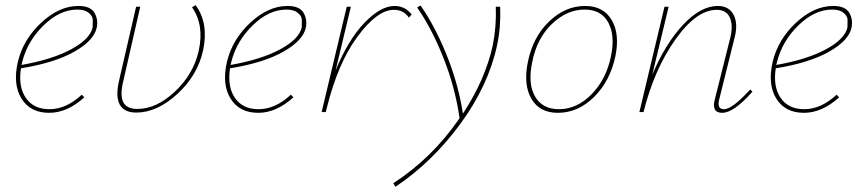

<svg xmlns="http://www.w3.org/2000/svg" viewBox="-20 -433 3328 742"><path d="M283 -410Q329 -410 344.5 -384.5Q360 -359 354 -327Q344 -277 267.5 -233.5Q191 -190 61 -169Q50 -98 80 -54.5Q110 -11 171 -11Q236 -11 296 -67L306 -57Q240 3 170 3Q97 3 63 -52Q29 -107 49 -194Q70 -281 139.5 -345.5Q209 -410 283 -410ZM338 -327Q338 -339 338.5 -354.5Q339 -370 323.5 -383Q308 -396 279 -396Q211 -396 148.5 -335Q86 -274 66 -194L63 -182Q182 -203 255 -242.5Q328 -282 338 -327Z M522 -407 457 -122Q443 -66 456 -39Q469 -12 511 -12Q585 -12 656.5 -79.5Q728 -147 748 -237Q770 -337 722 -405L736 -413Q787 -344 765 -239Q744 -142 665.5 -70Q587 2 507 2Q412 2 440 -121L506 -407Z M1091 -410Q1137 -410 1152.5 -384.5Q1168 -359 1162 -327Q1152 -277 1075.5 -233.5Q999 -190 869 -169Q858 -98 888 -54.5Q918 -11 979 -11Q1044 -11 1104 -67L1114 -57Q1048 3 978 3Q905 3 871 -52Q837 -107 857 -194Q878 -281 947.5 -345.5Q1017 -410 1091 -410ZM1146 -327Q1146 -339 1146.5 -354.5Q1147 -370 1131.5 -383Q1116 -396 1087 -396Q1019 -396 956.5 -335Q894 -274 874 -194L871 -182Q990 -203 1063 -242.5Q1136 -282 1146 -327Z M1505 -410Q1545 -410 1571 -377L1560 -365Q1540 -395 1502 -395Q1438 -395 1361.5 -291.5Q1285 -188 1242 -12L1239 0H1223L1320 -407H1336L1277 -161Q1326 -280 1388.5 -345Q1451 -410 1505 -410Z M1913 -407Q1916 -327 1901 -258Q1867 -101 1758.5 46.5Q1650 194 1508 289L1500 275Q1650 178 1756 24Q1739 -96 1693 -211Q1647 -326 1592 -404L1605 -412Q1660 -334 1705.5 -222Q1751 -110 1769 6Q1855 -125 1884 -256Q1899 -331 1896 -407Z M2136 3Q2065 3 2033.5 -51.5Q2002 -106 2020 -194Q2040 -291 2102.5 -350.5Q2165 -410 2241 -410Q2312 -410 2344 -355.5Q2376 -301 2358 -215Q2338 -120 2276 -58.5Q2214 3 2136 3ZM2140 -11Q2210 -11 2266.5 -69Q2323 -127 2341 -215Q2358 -295 2331 -345.5Q2304 -396 2239 -396Q2171 -396 2113 -340.5Q2055 -285 2037 -194Q2019 -110 2047.5 -60.5Q2076 -11 2140 -11Z M2879 -87 2888 -79Q2816 3 2771 3Q2728 3 2743 -51L2802 -286Q2814 -335 2800.5 -365Q2787 -395 2750 -395Q2671 -395 2589.5 -279.5Q2508 -164 2467 0H2451L2548 -407H2564L2501 -145Q2552 -265 2620 -337.5Q2688 -410 2754 -410Q2797 -410 2815 -376Q2833 -342 2819 -288L2760 -51Q2749 -11 2778 -11Q2810 -11 2879 -87Z M3200 -410Q3246 -410 3261.5 -384.5Q3277 -359 3271 -327Q3261 -277 3184.5 -233.5Q3108 -190 2978 -169Q2967 -98 2997 -54.5Q3027 -11 3088 -11Q3153 -11 3213 -67L3223 -57Q3157 3 3087 3Q3014 3 2980 -52Q2946 -107 2966 -194Q2987 -281 3056.5 -345.5Q3126 -410 3200 -410ZM3255 -327Q3255 -339 3255.5 -354.5Q3256 -370 3240.5 -383Q3225 -396 3196 -396Q3128 -396 3065.5 -335Q3003 -274 2983 -194L2980 -182Q3099 -203 3172 -242.5Q3245 -282 3255 -327Z"/></svg>

Font: EauTestText Thin
Style: Italic
Weight: 250
Italic angle: -12°
Designer: Christian Thalmann (Catharsis Fonts)
Version: Version 0.001;PS 000.001;hotconv 1.0.88;makeotf.lib2.5.64775